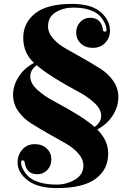

<svg xmlns="http://www.w3.org/2000/svg" viewBox="-20 -739 671 983"><path d="M348 -719Q447 -719 495 -677.5Q543 -636 543 -582Q543 -545 518.5 -519.5Q494 -494 455.5 -494Q417 -494 393.5 -516.5Q370 -539 370 -571.5Q370 -604 390.5 -626Q411 -648 441.5 -648Q472 -648 488 -631Q504 -614 507 -585Q509 -577 517 -577Q525 -577 525 -585.5Q525 -594 522.5 -604.5Q520 -615 510 -632.5Q500 -650 483.5 -664.5Q467 -679 435 -689.5Q403 -700 354 -700Q305 -700 265.5 -676.5Q226 -653 226 -604Q226 -571 252.5 -541Q279 -511 319 -489Q359 -467 406 -440Q453 -413 493 -388Q533 -363 559.5 -325.5Q586 -288 586 -241Q586 -194 558 -149Q530 -104 478 -76Q534 -20 534 46Q534 129 469.5 176.5Q405 224 271 224Q174 224 122 184.5Q70 145 70 92Q70 54 94.5 26.5Q119 -1 157.5 -1Q196 -1 219.5 21.5Q243 44 243 76.5Q243 109 222.5 131Q202 153 171.5 153Q141 153 125 136Q109 119 106 90Q104 82 96 82Q88 82 88 91Q88 100 90.5 110.5Q93 121 104 138.5Q115 156 132.5 170.5Q150 185 185 195.5Q220 206 270.5 206Q321 206 364 180.5Q407 155 407 109Q407 76 380.5 46Q354 16 314 -6Q274 -28 227 -55Q180 -82 140 -107Q100 -132 73.5 -169.5Q47 -207 47 -253.5Q47 -300 74.5 -344.5Q102 -389 154 -417Q99 -468 99 -545Q99 -622 160 -670.5Q221 -719 348 -719ZM168 -405Q135 -382 135 -347Q135 -312 171.5 -279Q208 -246 256 -221Q407 -141 464 -89Q498 -113 498 -146.5Q498 -180 463.5 -212Q429 -244 384 -268Q240 -345 179 -396Z"/></svg>

Font: Elsie Black
Style: Regular
Weight: 900
Designer: Alejandro Inler
Foundry: Alejandro Inler
Version: 1.002